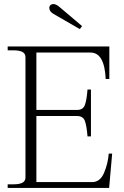

<svg xmlns="http://www.w3.org/2000/svg" viewBox="-20 -930 614 950"><path d="M224 -891Q224 -900 230 -905Q236 -910 244 -910Q258 -910 276 -894L386 -801L375 -786L245 -861Q224 -873 224 -891ZM535 -170 520 0H18V-18H46Q76 -18 91 -26Q106 -34 106 -52V-647Q106 -665 91 -673Q76 -681 46 -681H18V-700H521V-539H503Q497 -670 428 -670H160V-386H361Q391 -386 400 -410.5Q409 -435 413 -487H430V-255H413Q409 -307 400 -331.5Q391 -356 361 -356H160V-29H436Q475 -29 494.5 -74Q514 -119 518 -170Z"/></svg>

Font: Taviraj ExtraLight
Style: Regular
Weight: 275
Designer: Katatrad Team
Foundry: CadsonDemak
Version: Version 1.001